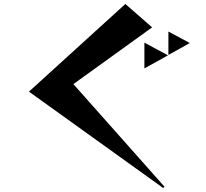

<svg xmlns="http://www.w3.org/2000/svg" viewBox="-20 -838 1040 968"><path d="M126 -376 612 -818 747 -700 350 -414 809 103 803 110ZM829 -561V-679L937 -621ZM708 -493V-623L827 -559Z"/></svg>

Font: Reggae One
Style: Regular
Weight: 400
Designer: Fontworks Inc.
Foundry: Fontworks Inc.
Version: Version 1.100